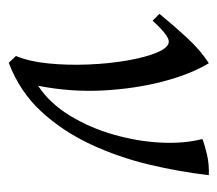

<svg xmlns="http://www.w3.org/2000/svg" viewBox="-50 -446 510 451"><g transform="rotate(90 205.5 -220.0)"><path d="M127 15 111 -2Q124 -33 128.5 -78Q133 -123 131 -172Q129 -221 121.5 -264Q114 -307 102.5 -334Q91 -361 77 -361Q63 -361 28 -323L12 -339Q38 -371 68 -403.5Q98 -436 128 -455Q154 -412 171 -347Q188 -282 192 -206.5Q196 -131 181 -54Q222 -81 251 -128.5Q280 -176 296 -232.5Q312 -289 314.5 -343.5Q317 -398 306 -440Q322 -446 344 -451Q366 -456 391 -455Q383 -386 366 -314.5Q349 -243 318.5 -177.5Q288 -112 241.5 -61.5Q195 -11 127 15Z"/></g></svg>

Font: Bona Nova SC
Style: Italic
Weight: 400
Italic angle: -4°
Designer: Mateusz Machalski
Foundry: Capitalics
Version: Version 4.001; ttfautohint (v1.8.4.7-5d5b)